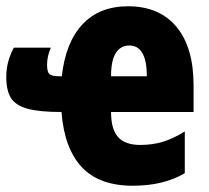

<svg xmlns="http://www.w3.org/2000/svg" viewBox="-25 -582 665 612"><path d="M592 -310V-225H329Q329 -170 351.5 -145Q374 -120 422 -120Q461 -120 494 -130Q527 -140 564 -163V-30Q497 10 398 10Q291 10 235.5 -49.5Q180 -109 171 -225Q100 -225 62.5 -235.5Q25 -246 10 -269.5Q-5 -293 -5 -338Q-5 -385 19 -430H137Q125 -402 125 -376Q125 -353 132.5 -346Q140 -339 163 -339H172Q184 -447 238 -504.5Q292 -562 383 -562Q483 -562 537.5 -496.5Q592 -431 592 -310ZM329 -339H443Q443 -437 387 -437Q360 -437 344.5 -413.5Q329 -390 329 -339Z"/></svg>

Font: Noto Sans UI CondBlack
Style: Regular
Weight: 900
Width: 3
Designer: Monotype Design Team
Foundry: Monotype Imaging Inc.
Version: Version 1.001